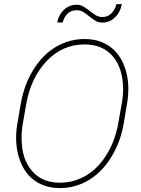

<svg xmlns="http://www.w3.org/2000/svg" viewBox="-20 -912 691 941"><path d="M577.6 -891.6Q568.4 -849.6 542.2 -825.4Q516.1 -801.3 481.9 -801.3Q461.4 -801.3 446.5 -810.8Q431.6 -820.3 417.7 -831.8Q403.8 -843.3 389.2 -852.5Q374.5 -861.8 355.5 -861.8Q304.2 -861.8 287.1 -801.8H260.3Q267.6 -839.8 293.5 -864.3Q319.3 -888.7 355.5 -888.7Q375.5 -888.7 390.9 -878.9Q406.2 -869.1 419.7 -858.4Q433.1 -847.7 448 -838.1Q462.9 -828.6 481.9 -828.6Q507.3 -828.6 525.1 -845.7Q543 -862.8 550.8 -891.6ZM273.4 9.8Q210 9.8 161.9 -19Q113.8 -47.9 87.4 -103Q61 -158.2 59.1 -227.1Q58.1 -264.6 64.5 -302.2L81.1 -399.9Q97.2 -495.1 142.8 -569.3Q188.5 -643.6 253.7 -682.1Q318.8 -720.7 394.5 -720.7Q458.5 -720.7 506.6 -691.7Q554.7 -662.6 581.1 -607.2Q607.4 -551.8 608.9 -484.4Q609.4 -443.4 603 -405.8L586.4 -307.6Q571.3 -217.8 526.6 -144Q481.9 -70.3 416.5 -30.3Q351.1 9.8 273.4 9.8ZM583.5 -478Q582 -579.1 532.2 -636.7Q482.4 -694.3 394.5 -694.3Q286.6 -694.3 208.7 -612.8Q130.9 -531.2 107.9 -398.9L90.8 -299.3Q85.4 -266.6 85.9 -233.9Q85.9 -133.8 135.7 -75.2Q185.5 -16.6 273.4 -16.6Q340.3 -16.6 398.7 -49.8Q457 -83 499.3 -148.9Q541.5 -214.8 558.1 -299.8L577.1 -406.7Q583.5 -442.4 583.5 -478Z"/></svg>

Font: TypoPRO Roboto
Style: Italic
Weight: 250
Italic angle: -12°
Designer: Google
Version: Version 2.136; 2016